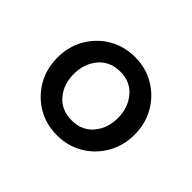

<svg xmlns="http://www.w3.org/2000/svg" viewBox="-82 -755 518 518"><g transform="rotate(45 177.0 -496.0)"><path d="M30 -496Q30 -538 49.5 -571.8Q69 -605.5 102.2 -625.2Q135.5 -645 177.5 -645Q219 -645 252.2 -625.2Q285.5 -605.5 305 -571.8Q324.5 -538 324.5 -496Q324.5 -453.5 305 -419.8Q285.5 -386 252.2 -366.2Q219 -346.5 177.5 -346.5Q135.5 -346.5 102.2 -366.2Q69 -386 49.5 -419.8Q30 -453.5 30 -496ZM92.5 -496Q92.5 -456 115.2 -429.5Q138 -403 177.5 -403Q215.5 -403 238.2 -429.5Q261 -456 261 -496Q261 -535 238.2 -562Q215.5 -589 177.5 -589Q138 -589 115.2 -562Q92.5 -535 92.5 -496Z"/></g></svg>

Font: Signika Light
Style: Regular
Weight: 300
Designer: Anna Giedry
Foundry: Anna Giedry
Version: Version 2.000